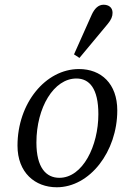

<svg xmlns="http://www.w3.org/2000/svg" viewBox="-20 -779 527 812"><path d="M220 13C360 13 476 -138 476 -312C476 -425 408 -487 314 -487C173 -487 54 -343 54 -163C54 -49 128 13 220 13ZM231 -27C175 -27 134 -70 134 -176C134 -325 208 -447 303 -447C358 -447 396 -405 396 -296C396 -162 330 -27 231 -27ZM293 -549 316 -534C356 -582 395 -629 435 -677C451 -696 456 -710 456 -725C456 -748 439 -759 418 -759C396 -759 380 -743 368 -717C343 -661 318 -605 293 -549Z"/></svg>

Font: Source Serif Variable
Style: Italic
Weight: 389
Italic angle: -12°
Designer: Frank Grießhammer
Foundry: Adobe Systems Incorporated
Version: Version 3.001;hotconv 1.0.111;makeotfexe 2.5.65597